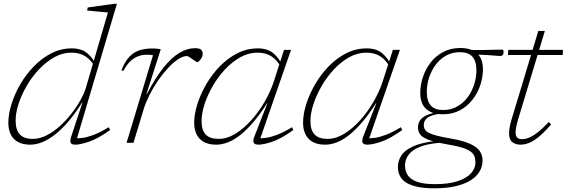

<svg xmlns="http://www.w3.org/2000/svg" viewBox="-20 -754 2993 1014"><path d="M483.5 -396Q463 -435.5 432 -455.8Q401 -476 357.5 -476Q310.5 -476 267 -451.8Q223.5 -427.5 186.2 -388Q149 -348.5 121.2 -300.8Q93.5 -253 78 -205.2Q62.5 -157.5 62.5 -117.5Q62.5 -68.5 84.5 -44.5Q106.5 -20.5 153 -20.5Q189 -20.5 225.2 -38.8Q261.5 -57 295.2 -87.2Q329 -117.5 357.2 -153.8Q385.5 -190 405.5 -226.5Q425.5 -263 434.5 -293.5L550 -688Q541 -689 520 -690.8Q499 -692.5 476.8 -694.8Q454.5 -697 440 -698.5L443.5 -714.5L583 -734H597.5L382 -8L371.5 -24.5Q391 -22.5 416 -25.8Q441 -29 475 -41.8Q509 -54.5 554 -82L562 -67.5Q496.5 -21 449.8 -5.5Q403 10 378.5 10Q356.5 10 352.8 -1Q349 -12 357.5 -37L415.5 -212.5H413.5Q377.5 -155 341.5 -112.8Q305.5 -70.5 270.8 -43.5Q236 -16.5 203.2 -3.2Q170.5 10 140 10Q99.5 10 73.8 -4.8Q48 -19.5 36 -45.5Q24 -71.5 24 -105Q24 -150.5 40.5 -203.8Q57 -257 87.2 -309Q117.5 -361 159.2 -404Q201 -447 251.5 -472.8Q302 -498.5 359 -498.5Q410 -498.5 441 -472.8Q472 -447 490.5 -404.5Z M788 -462Q782 -464 773.2 -464.5Q764.5 -465 756 -465Q728 -465 705.2 -455.2Q682.5 -445.5 664.5 -426.8Q646.5 -408 632.5 -380.5L621 -382Q639.5 -430 664 -455Q688.5 -480 718.5 -489Q748.5 -498 784 -498Q791.5 -498 800 -497.5Q808.5 -497 816.5 -496Q824.5 -495 829 -493.5L753 -256.5H755Q801 -344 844.2 -397.8Q887.5 -451.5 928.5 -475.5Q969.5 -499.5 1009.5 -499.5Q1033 -499.5 1041.8 -491.8Q1050.5 -484 1050.5 -469Q1050.5 -458 1044.5 -448Q1038.5 -438 1031.8 -431.8Q1025 -425.5 1022 -425.5Q1020 -425.5 1012.8 -430.5Q1005.5 -435.5 996.5 -441.5Q988 -447.5 979.8 -452.8Q971.5 -458 967.5 -458Q946 -458 919.8 -440.5Q893.5 -423 866.2 -393.5Q839 -364 814 -327.5Q789 -291 769.5 -252.2Q750 -213.5 739 -178L685 0H648.5Z M1325 -37 1392.5 -209.5H1391Q1354.5 -152 1319.2 -110.5Q1284 -69 1250.5 -42.2Q1217 -15.5 1185 -2.8Q1153 10 1122.5 10Q1081.5 10 1055.8 -4.8Q1030 -19.5 1017.8 -45.5Q1005.5 -71.5 1005.5 -105Q1005.5 -150.5 1022.2 -203.8Q1039 -257 1069.2 -309Q1099.5 -361 1141.2 -404Q1183 -447 1233.8 -472.8Q1284.5 -498.5 1341.5 -498.5Q1392.5 -498.5 1423.5 -472.8Q1454.5 -447 1473 -404.5L1465.5 -396Q1445.5 -435.5 1414.5 -455.8Q1383.5 -476 1340 -476Q1293 -476 1249.5 -451.8Q1206 -427.5 1168.8 -387.8Q1131.5 -348 1103.8 -300Q1076 -252 1060.2 -203.5Q1044.5 -155 1044.5 -114Q1044.5 -66.5 1066.5 -43.5Q1088.5 -20.5 1135 -20.5Q1178.5 -20.5 1222.8 -47.5Q1267 -74.5 1306.8 -118.8Q1346.5 -163 1377.8 -217Q1409 -271 1426.5 -325L1457.5 -421.5L1480 -490.5H1517L1349.5 -8L1339 -24.5Q1358.5 -22.5 1383.5 -25.8Q1408.5 -29 1442.5 -41.8Q1476.5 -54.5 1522 -82L1529.5 -67.5Q1464.5 -21 1417.8 -5.5Q1371 10 1346 10Q1324 10 1319.5 -1.2Q1315 -12.5 1325 -37Z M1900 -37 1967.5 -209.5H1966Q1929.5 -152 1894.2 -110.5Q1859 -69 1825.5 -42.2Q1792 -15.5 1760 -2.8Q1728 10 1697.5 10Q1656.5 10 1630.8 -4.8Q1605 -19.5 1592.8 -45.5Q1580.5 -71.5 1580.5 -105Q1580.5 -150.5 1597.2 -203.8Q1614 -257 1644.2 -309Q1674.5 -361 1716.2 -404Q1758 -447 1808.8 -472.8Q1859.5 -498.5 1916.5 -498.5Q1967.5 -498.5 1998.5 -472.8Q2029.5 -447 2048 -404.5L2040.5 -396Q2020.5 -435.5 1989.5 -455.8Q1958.5 -476 1915 -476Q1868 -476 1824.5 -451.8Q1781 -427.5 1743.8 -387.8Q1706.5 -348 1678.8 -300Q1651 -252 1635.2 -203.5Q1619.5 -155 1619.5 -114Q1619.5 -66.5 1641.5 -43.5Q1663.5 -20.5 1710 -20.5Q1753.5 -20.5 1797.8 -47.5Q1842 -74.5 1881.8 -118.8Q1921.5 -163 1952.8 -217Q1984 -271 2001.5 -325L2032.5 -421.5L2055 -490.5H2092L1924.5 -8L1914 -24.5Q1933.5 -22.5 1958.5 -25.8Q1983.5 -29 2017.5 -41.8Q2051.5 -54.5 2097 -82L2104.5 -67.5Q2039.5 -21 1992.8 -5.5Q1946 10 1921 10Q1899 10 1894.5 -1.2Q1890 -12.5 1900 -37Z M2624.5 -458.5Q2615 -458.5 2605.5 -459.2Q2596 -460 2584 -461Q2572 -462 2556.8 -463Q2541.5 -464 2521.8 -464.8Q2502 -465.5 2475.5 -466L2443.5 -491Q2485 -489.5 2520.8 -489.8Q2556.5 -490 2584.5 -491Q2612.5 -492 2631 -492Q2635.5 -492 2637.5 -489.5Q2639.5 -487 2639.5 -481.5Q2639.5 -476 2638.5 -471.5Q2637.5 -467 2635.5 -464.2Q2633.5 -461.5 2630.8 -460Q2628 -458.5 2624.5 -458.5ZM2320.5 -173Q2354 -173 2381.5 -185.2Q2409 -197.5 2430.5 -218.5Q2452 -239.5 2466.5 -266.5Q2481 -293.5 2488.5 -323.5Q2496 -353.5 2496 -383Q2496 -431 2474.5 -454.8Q2453 -478.5 2409 -478.5Q2375.5 -478.5 2348 -466.2Q2320.5 -454 2299.2 -432.8Q2278 -411.5 2263.5 -384.5Q2249 -357.5 2241.5 -327.8Q2234 -298 2234 -268.5Q2234 -220 2255.2 -196.5Q2276.5 -173 2320.5 -173ZM2410.5 -500.5Q2451.5 -500.5 2478 -487.2Q2504.5 -474 2517.5 -449Q2530.5 -424 2530.5 -389Q2530.5 -347 2516.8 -305Q2503 -263 2475.8 -228Q2448.5 -193 2409.5 -171.8Q2370.5 -150.5 2319 -150.5Q2278.5 -150.5 2251.8 -164Q2225 -177.5 2212.2 -202.5Q2199.5 -227.5 2199.5 -262.5Q2199.5 -304 2213.2 -346.2Q2227 -388.5 2253.8 -423.2Q2280.5 -458 2320 -479.2Q2359.5 -500.5 2410.5 -500.5ZM2274 240.5Q2221.5 240.5 2185 232.8Q2148.5 225 2125.5 210.5Q2102.5 196 2092 175Q2081.5 154 2081.5 128Q2081.5 95 2099.5 67.2Q2117.5 39.5 2160.8 19.5Q2204 -0.5 2279.5 -9.5H2306L2334 -1.5Q2274.5 0.5 2233.5 10.5Q2192.5 20.5 2167.2 37Q2142 53.5 2130.5 75Q2119 96.5 2119 121.5Q2119 149.5 2133.5 171.5Q2148 193.5 2182.5 206Q2217 218.5 2277 218.5Q2350 218.5 2397.2 202.8Q2444.5 187 2467.8 161Q2491 135 2491 104.5Q2491 85.5 2485.5 71.2Q2480 57 2464.5 45.8Q2449 34.5 2419 25.2Q2389 16 2340 8Q2275 -3.5 2242.2 -16.2Q2209.5 -29 2198.5 -44.8Q2187.5 -60.5 2187.5 -80.5Q2187.5 -101 2197.8 -117.5Q2208 -134 2234.2 -146Q2260.5 -158 2308.5 -163.5L2306.5 -154Q2254.5 -146.5 2236.2 -131Q2218 -115.5 2218 -94Q2218 -80.5 2224 -70.2Q2230 -60 2245.5 -52Q2261 -44 2290 -36.8Q2319 -29.5 2365.5 -21.5Q2430 -10 2465.2 6.8Q2500.5 23.5 2514.5 45Q2528.5 66.5 2528.5 94Q2528.5 124.5 2513 151.2Q2497.5 178 2466 198Q2434.5 218 2386.8 229.2Q2339 240.5 2274 240.5Z M2662.5 -463.5 2664.5 -490.5H2953L2952 -463.5ZM2715.5 -121Q2711.5 -106.5 2708.5 -94.2Q2705.5 -82 2704.2 -72.8Q2703 -63.5 2703 -55.5Q2703 -35 2712 -27Q2721 -19 2737 -19Q2754 -19 2773.5 -26.8Q2793 -34.5 2818.5 -54Q2844 -73.5 2878.5 -109.5L2890.5 -97Q2865 -67 2843.2 -46.8Q2821.5 -26.5 2802.2 -14Q2783 -1.5 2765 4.2Q2747 10 2728.5 10Q2703 10 2685.8 -3.2Q2668.5 -16.5 2668.5 -51Q2668.5 -65 2671.8 -82.8Q2675 -100.5 2681.5 -122.5L2823 -590.5H2857.5Z"/></svg>

Font: Newsreader 9pt ExtraLight
Style: Italic
Weight: 250
Italic angle: -17°
Designer: Hugues Gentile
Foundry: Production Type
Version: Version 1.003